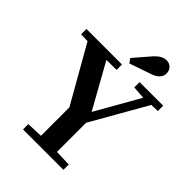

<svg xmlns="http://www.w3.org/2000/svg" viewBox="-267 -1094 1226 1226"><g transform="rotate(45 346.5 -480.5)"><path d="M167 -48 277 -52V-309L60 -690L0 -692V-740H321V-692L230 -690L398 -389L567 -686L480 -692V-740H693V-692L636 -690L422 -315V-52L532 -48V0H167ZM349 -778 329 -807 423 -916Q464 -961 503 -961Q529 -961 546 -944Q563 -927 563 -901Q563 -849 489 -826Z"/></g></svg>

Font: Minipax
Style: Bold
Weight: 600
Designer: Raphaël Ronot, Igor Stepanchenko (Cyrillic)
Foundry: steppetype
Version: Version 1.002